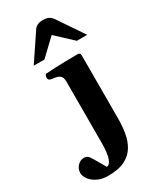

<svg xmlns="http://www.w3.org/2000/svg" viewBox="-327 -832 925 1123"><g transform="rotate(-30 135.5 -271.0)"><path d="M50.3 219.2Q8.3 219.2 -22 203.9Q-52.2 188.5 -68.1 166.3Q-84 144 -84 124Q-84 96.7 -65.4 76.7Q-46.9 56.6 -21.5 56.6Q-6.8 56.6 2.2 63.7Q11.2 70.8 25.4 94.7Q39.6 118.7 68.8 169.4Q87.4 169.4 100.1 137.2Q112.8 105 112.8 27.8L113.3 -379.9Q113.3 -410.2 99.4 -420.9Q85.4 -431.6 67.1 -433.6Q48.8 -435.5 35.6 -439Q30.8 -441.4 27.3 -445.3Q23.9 -449.2 23.9 -458.5Q23.9 -464.4 26.9 -471.9Q29.8 -479.5 35.6 -480Q104.5 -484.4 163.8 -485.6Q223.1 -486.8 252.9 -486.8Q256.8 -486.8 262.2 -482.9Q267.6 -479 267.6 -467.3L267.1 -43Q267.1 7.3 259.3 54.2Q251.5 101.1 229.2 138.4Q207 175.8 164.1 197.5Q121.1 219.2 50.3 219.2ZM-5.9 -556.6 114.7 -736.3Q122.1 -747.1 136 -754.2Q149.9 -761.2 174.8 -761.2Q200.2 -761.2 214.6 -752.4Q229 -743.7 236.8 -731.9L355.5 -556.6H285.6L174.8 -659.7L66.4 -556.6Z"/></g></svg>

Font: Gelasio
Style: Bold
Weight: 700
Designer: Eben Sorkin
Foundry: Eben Sorkin
Version: Version 1.008